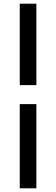

<svg xmlns="http://www.w3.org/2000/svg" viewBox="-20 -770 304 1040"><path d="M87 -309V-750H177V-309ZM87 250V-206H177V250Z"/></svg>

Font: Assistant ExtraLight
Style: Bold
Weight: 700
Version: Version 3.000